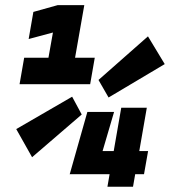

<svg xmlns="http://www.w3.org/2000/svg" viewBox="-20 -713 649 733"><path d="M390.1 0 398.4 -47.9H245.6L246.6 -49.3L313.5 -285.6H415.5L371.6 -136.2H414.1L442.9 -301.8H540.5L511.7 -136.2H545.4L529.8 -47.9H496.1L487.8 0ZM54.7 -391.6 72.3 -492.7H165L182.1 -588.9L89.4 -564L107.4 -667.5L200.2 -693.4H301.8L266.6 -492.7H341.8L324.2 -391.6ZM394.5 -340.8 356 -407.7 544.9 -574.2 608.9 -468.3ZM102.5 -112.8 42 -220.2 255.4 -343.8 292 -275.9Z"/></svg>

Font: CaskaydiaCove NFP
Style: Bold Italic
Weight: 700
Italic angle: -10°
Designer: Aaron Bell
Foundry: Saja Typeworks
Version: Version 2111.001; VTT 6.35;Nerd Fonts 3.1.1